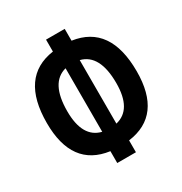

<svg xmlns="http://www.w3.org/2000/svg" viewBox="-169 -838 924 974"><g transform="rotate(-30 293.0 -351.5)"><path d="M237.8 9.8V-59.6Q29.8 -87.9 29.8 -344.2Q29.8 -613.3 237.8 -643.1V-712.9H347.2V-643.6Q556.2 -613.8 556.2 -344.2Q556.2 -87.4 347.2 -59.6V9.8ZM334 -537.6V-165.5Q436.5 -189.5 436.5 -344.2Q436.5 -511.7 334 -537.6ZM251 -165.5V-537.6Q149.4 -511.2 149.4 -344.2Q149.4 -189.9 251 -165.5Z"/></g></svg>

Font: Cascadia Mono PL SemiBold
Style: Regular
Weight: 600
Monospace: yes
Designer: Aaron Bell
Foundry: Saja Typeworks
Version: Version 2404.023; ttfautohint (v1.8.4)